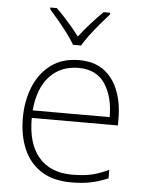

<svg xmlns="http://www.w3.org/2000/svg" viewBox="-54 -808 654 862"><g transform="rotate(5 272.5 -377.0)"><path d="M288 -540Q356 -540 399.5 -507.5Q443 -475 464.5 -419.5Q486 -364 486 -294V-263H98Q97 -148 149.5 -86.5Q202 -25 300 -25Q349 -25 384.5 -32.5Q420 -40 465 -61V-23Q426 -6 387.5 2Q349 10 299 10Q218 10 164.5 -24Q111 -58 84.5 -119Q58 -180 58 -260Q58 -337 84 -400.5Q110 -464 161 -502Q212 -540 288 -540ZM288 -505Q208 -505 158 -451.5Q108 -398 99 -297H446Q446 -390 407 -447.5Q368 -505 288 -505ZM254 -606Q242 -627 221.5 -654.5Q201 -682 178.5 -709Q156 -736 138 -756V-764H167Q194 -738 222 -706Q250 -674 272 -645Q294 -674 322.5 -706Q351 -738 378 -764H407V-756Q389 -736 366 -709Q343 -682 322.5 -654.5Q302 -627 290 -606Z"/></g></svg>

Font: Noto Sans Gujarati ExtraLight
Style: Regular
Weight: 200
Designer: Jelle Bosma - Monotype Design Team, Universal Thirst
Foundry: Monotype Imaging Inc.
Version: Version 2.106; ttfautohint (v1.8.4.7-5d5b)